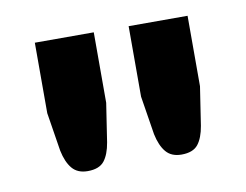

<svg xmlns="http://www.w3.org/2000/svg" viewBox="-44 -782 493 385"><g transform="rotate(-10 203.0 -590.0)"><path d="M167 -725.5V-582L155 -503.5Q151 -479.5 140.8 -466.5Q130.5 -453.5 107 -453.5Q86.5 -453.5 75.5 -466.5Q64.5 -479.5 59.5 -503.5L47 -582V-725.5ZM358 -725.5V-582L346 -503.5Q342 -479.5 331.8 -466.5Q321.5 -453.5 298 -453.5Q277.5 -453.5 266.5 -466.5Q255.5 -479.5 250.5 -503.5L238 -582V-725.5Z"/></g></svg>

Font: LatoLatin Heavy
Style: Regular
Weight: 800
Designer: Lukasz Dziedzic with Adam Twardoch and Botio Nikoltchev
Foundry: tyPoland Lukasz Dziedzic
Version: Version 2.015; 2015-08-06; http://www.latofonts.com/